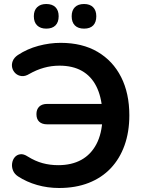

<svg xmlns="http://www.w3.org/2000/svg" viewBox="-20 -929 720 959"><path d="M275 10Q218 10 165.5 -5Q113 -20 70 -48Q52 -60 45 -77.5Q38 -95 40.5 -113Q43 -131 53.5 -143.5Q64 -156 81 -158.5Q98 -161 119 -147Q156 -124 193 -114Q230 -104 271 -104Q338 -104 386 -130.5Q434 -157 461.5 -209Q489 -261 492 -338L530 -308H216Q190 -308 176 -321Q162 -334 162 -359Q162 -383 176 -396.5Q190 -410 216 -410H528L491 -378Q486 -449 460.5 -499Q435 -549 389 -575Q343 -601 277 -601Q237 -601 199.5 -590.5Q162 -580 127 -560Q106 -547 88 -549Q70 -551 57.5 -562.5Q45 -574 41 -590.5Q37 -607 43.5 -624Q50 -641 69 -654Q116 -685 172 -700Q228 -715 283 -715Q391 -715 467.5 -670Q544 -625 585 -544Q626 -463 626 -353Q626 -270 602 -203Q578 -136 533 -88.5Q488 -41 423 -15.5Q358 10 275 10ZM400 -786Q370 -786 354 -802Q338 -818 338 -848Q338 -877 354 -893Q370 -909 400 -909Q429 -909 445 -893Q461 -877 461 -848Q461 -818 445.5 -802Q430 -786 400 -786ZM211 -786Q182 -786 165.5 -802Q149 -818 149 -848Q149 -877 165.5 -893Q182 -909 211 -909Q241 -909 257 -893Q273 -877 273 -848Q273 -818 257 -802Q241 -786 211 -786Z"/></svg>

Font: Nunito ExtraLight
Style: Regular
Weight: 200
Designer: Vernon Adams
Foundry: Vernon Adams
Version: Version 3.602